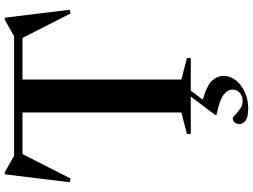

<svg xmlns="http://www.w3.org/2000/svg" viewBox="-144 -648 1025 777"><g transform="rotate(-90 368.5 -259.5)"><path d="M318 232.5Q283.5 232.5 269.2 222Q255 211.5 255 196Q255 186 261 178Q267 170 278.5 170Q282.5 170 292.5 180Q302.5 190 316.8 200Q331 210 347.5 210Q367.5 210 381 198.5Q394.5 187 394.5 168Q394.5 150.5 375 134Q355.5 117.5 290.5 103.5V101L366 0H215V-15.5L302 -38V-681H133.5L34.5 -486.5L19.5 -490L51.5 -752.5H60.5L126.5 -715H610.5L676.5 -752.5H685.5L717.5 -490L702.5 -486.5L603.5 -681H435V-38L522 -15.5V0H390.5L353.5 48.5Q413.5 66 431.8 87.2Q450 108.5 450 132Q450 160.5 431.5 183.2Q413 206 383 219.2Q353 232.5 318 232.5Z"/></g></svg>

Font: Newsreader 72pt Medium
Style: Regular
Weight: 500
Designer: Hugues Gentile
Foundry: Production Type
Version: Version 1.003; ttfautohint (v1.8.3)